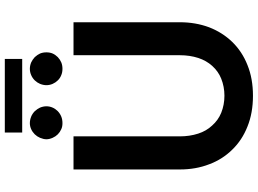

<svg xmlns="http://www.w3.org/2000/svg" viewBox="-154 -888 1051 782"><g transform="rotate(-90 371.0 -497.5)"><path d="M441.4 -121.6Q470.7 -133.3 493.2 -158.2Q514.6 -182.1 525.4 -214.8Q536.6 -249.5 536.6 -290V-723.1H670.9V-290Q670.9 -226.1 650.4 -170.9Q629.4 -116.7 590.8 -76.7Q551.3 -36.1 496.6 -14.6Q441.4 7.8 371.6 7.8Q301.3 7.8 246.1 -14.6Q190.4 -36.6 151.9 -76.7Q112.3 -116.7 92.3 -170.9Q71.3 -225.1 71.3 -290V-723.1H206.1V-290.5Q206.1 -250 217.3 -215.3Q228 -182.1 250 -158.7Q272 -133.8 301.8 -121.6Q334.5 -108.4 371.6 -108.4Q408.7 -108.4 441.4 -121.6ZM221.7 -932.1V-1002.9H521.5V-932.1ZM328.6 -833.5Q328.6 -820.3 323.2 -808.1Q318.4 -796.9 308.6 -787.1Q298.8 -777.8 286.6 -772.9Q274.9 -768.1 259.8 -768.1Q245.6 -768.1 235.4 -772.9Q223.1 -778.3 214.4 -787.1Q205.6 -795.9 200.2 -808.1Q194.3 -821.3 194.3 -833.5Q194.3 -845.2 200.2 -859.4Q205.1 -871.1 214.4 -880.9Q224.1 -890.6 235.4 -895.5Q247.1 -900.9 259.8 -900.9Q273.4 -900.9 286.6 -895.5Q297.9 -891.1 308.6 -880.9Q318.4 -870.1 323.2 -859.4Q328.6 -846.2 328.6 -833.5ZM528.8 -787.1Q519 -777.8 507.3 -772.9Q495.6 -768.1 481.4 -768.1Q466.8 -768.1 455.6 -772.9Q442.9 -777.8 434.1 -787.1Q425.3 -795.9 419.9 -808.1Q414.6 -820.3 414.6 -833.5Q414.6 -846.2 419.9 -859.4Q424.8 -871.1 434.1 -880.9Q443.8 -890.6 455.6 -895.5Q467.8 -900.9 481.4 -900.9Q494.1 -900.9 507.3 -895.5Q518.1 -890.6 528.8 -880.9Q538.6 -870.1 543.5 -859.4Q548.3 -847.7 548.3 -833.5Q548.3 -819.3 543.5 -808.1Q538.6 -796.9 528.8 -787.1Z"/></g></svg>

Font: Lato-SemiBold
Style: Bold
Weight: 500
Designer: Lukasz Dziedzic with Adam Twardoch and Botio Nikoltchev
Foundry: tyPoland Lukasz Dziedzic
Version: ""